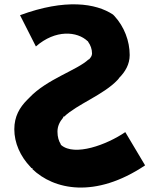

<svg xmlns="http://www.w3.org/2000/svg" viewBox="-20 -838 726 872"><path d="M549 -238C464 -180 319 -127 258 -179L256 -181V-183C247 -197 241 -216 241 -240C241 -265 251 -285 267 -304V-308H271C331 -365 450 -407 514 -475L520 -482V-483C549 -512 569 -546 569 -588C569 -652 544 -717 500 -765L493 -772C416 -823 277 -845 71 -769L143 -627C232 -705 331 -696 378 -651H379L381 -647C391 -633 398 -615 398 -595C398 -585 392 -576 384 -568H383H382C330 -519 193 -479 113 -394L104 -385C69 -350 45 -309 45 -251C45 -189 72 -128 119 -79L121 -77V-76L131 -71H132H126C224 24 412 65 639 -87ZM514 -475H515Z"/></svg>

Font: Hussar Woodtype
Style: SeBd
Weight: 900
Foundry: Cannot Into Space Fonts
Version: Version 1.07